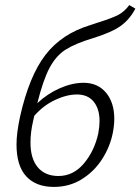

<svg xmlns="http://www.w3.org/2000/svg" viewBox="-20 -731 553 756"><path d="M127 -325Q168 -363 216.5 -384Q265 -405 309 -405Q365 -405 397.5 -366Q430 -327 430 -263Q430 -237 424 -207Q413 -152 381.5 -103.5Q350 -55 301.5 -25Q253 5 192 5Q122 5 83.5 -36.5Q45 -78 45 -162Q45 -207 59 -272Q95 -432 159 -515Q223 -598 335 -632L362 -641Q420 -659 445 -672Q470 -685 489 -711L513 -697Q491 -655 456 -629.5Q421 -604 347 -581Q277 -560 239 -536Q201 -512 175.5 -464.5Q150 -417 127 -325ZM115 -275 110 -253Q100 -209 100 -170Q100 -106 129 -72Q158 -38 210 -38Q269 -38 310.5 -87.5Q352 -137 367 -206Q372 -234 372 -254Q372 -302 349 -330.5Q326 -359 283 -359Q243 -359 197 -337.5Q151 -316 115 -275Z"/></svg>

Font: Ysabeau Semilight
Style: Italic
Weight: 300
Italic angle: -12°
Designer: Christian Thalmann (Catharsis Fonts)
Version: Version 0.003